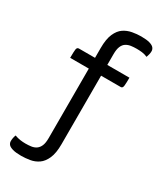

<svg xmlns="http://www.w3.org/2000/svg" viewBox="-230 -820 926 1097"><g transform="rotate(30 233.5 -271.0)"><path d="M106 196Q71 196 50.5 190Q30 184 22 174.5Q14 165 14 152Q14 142 16 131.5Q18 121 22 111Q41 118 58.5 120.5Q76 123 93 123Q113 123 131 120.5Q149 118 163 108.5Q177 99 185 80.5Q193 62 193 29V-564Q193 -624 208.5 -659Q224 -694 248.5 -710.5Q273 -727 303 -732.5Q333 -738 361 -738Q397 -738 417.5 -732Q438 -726 446 -716Q454 -706 454 -694Q454 -683 451.5 -673Q449 -663 445 -652Q427 -660 409 -662Q391 -664 374 -664Q354 -664 336.5 -661.5Q319 -659 304.5 -650Q290 -641 282 -622Q274 -603 274 -571V23Q274 82 258.5 117Q243 152 218.5 169Q194 186 164 191Q134 196 106 196ZM70 -429Q70 -468 72 -484Q74 -500 87 -500H420Q420 -463 418 -446Q416 -429 404 -429Z"/></g></svg>

Font: Yanone Kaffeesatz ExtraLight
Style: Regular
Weight: 400
Version: Version 2.003